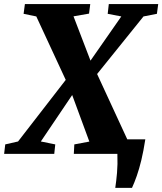

<svg xmlns="http://www.w3.org/2000/svg" viewBox="-52 -763 804 952"><path d="M519.5 168.5Q522 152 524.2 133.5Q526.5 115 528.2 94.2Q530 73.5 530.5 50Q531 26.5 530 0L498 -72H668.5Q659.5 -13.5 648.8 31Q638 75.5 626.2 109Q614.5 142.5 602.5 168.5ZM-31.5 0 -26 -47 37.5 -61.5 276 -369.5 393 -457 549.5 -681.5 482 -694.5 487.5 -743H732.5L726 -694.5L659.5 -681.5L425.5 -391L308 -295L150.5 -61.5L222 -47L217 0ZM314 0 316.5 -47 391 -61 305.5 -293 275 -364.5 128 -681.5 65 -694.5 71.5 -743H395.5L389.5 -695.5L312.5 -682L398 -459L429.5 -396L584 -61.5L652.5 -47L646.5 0Z"/></svg>

Font: Merriweather 36pt Black
Style: Italic
Weight: 900
Italic angle: -7.8°
Version: Version 2.101